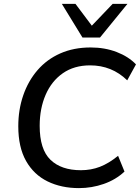

<svg xmlns="http://www.w3.org/2000/svg" viewBox="-20 -958 719 987"><path d="M386 9Q295 9 224.5 -25.5Q154 -60 114 -130.5Q74 -201 74 -309Q74 -394 99.5 -468Q125 -542 173 -597.5Q221 -653 290 -683.5Q359 -714 446 -714Q519 -714 580 -690.5Q641 -667 679 -627L634 -545Q555 -622 443 -622Q361 -622 303 -581.5Q245 -541 214.5 -470.5Q184 -400 184 -311Q184 -190 239.5 -136.5Q295 -83 396 -83Q448 -83 493.5 -100.5Q539 -118 587 -157L620 -76Q575 -34 513.5 -12.5Q452 9 386 9ZM404 -765 298 -938H368L452 -826L559 -938H635L494 -765Z"/></svg>

Font: Nunito Sans SemiBold
Style: Italic
Weight: 600
Italic angle: -9°
Designer: Vernon Adams
Foundry: Vernon Adams
Version: Version 3.006; ttfautohint (v1.8.3)